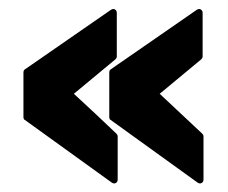

<svg xmlns="http://www.w3.org/2000/svg" viewBox="-20 -512 515 434"><path d="M33 -348Q33 -353 36 -355L231 -490Q236 -493 240 -490.5Q244 -488 244 -483V-384Q244 -381 241 -378L147 -300Q172 -277 195.5 -255Q219 -233 243 -210Q246 -207 246 -204V-106Q246 -101 242 -98.5Q238 -96 233 -99L36 -241Q35 -241 34 -243Q33 -245 33 -247ZM227 -348Q227 -353 230 -355L425 -490Q430 -493 434 -490.5Q438 -488 438 -483V-384Q438 -381 435 -378L341 -300L437 -210Q440 -207 440 -204V-106Q440 -101 436 -98.5Q432 -96 427 -99L230 -241Q229 -241 228 -243Q227 -245 227 -247Z"/></svg>

Font: RonaldsonGothic
Style: Regular
Weight: 400
Designer: Mr. Robertson for MacKellar, Smiths & Jordan Co. Philadelphia
Foundry: CAT-Fonts Peter Wiegel
Version: Version 1.000